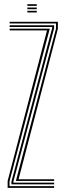

<svg xmlns="http://www.w3.org/2000/svg" viewBox="-20 -905 317 925"><path d="M56.5 -33.2 249.8 -767.2V-791.8H26.5V-800H258.8V-766.2L69.5 -41.5H240.8V-33.2ZM35 -16.8V-30.2L231.5 -771V-775H26.5V-783.2H240.8V-769L44.2 -29V-25H240.8V-16.8ZM16.8 0V-33.2L206.5 -758.5H26.5V-766.8H219.8L26 -32.2V-8.2H240.8V0ZM111.8 -876.8V-884.8H157.2V-876.8ZM111.8 -860.8V-868.8H157.2V-860.8ZM111.8 -845V-853H157.2V-845Z"/></svg>

Font: Big Shoulders Inline Display Light
Style: Regular
Weight: 300
Designer: Patric King
Foundry: XO Type Co
Version: Version 1.000